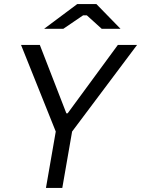

<svg xmlns="http://www.w3.org/2000/svg" viewBox="-20 -920 691 940"><path d="M253 -276 83 -700H175L305 -365H311L557 -700H651L333 -276L285 0H205ZM358 -900H452L570 -779H478L405 -845H387L290 -779H196Z"/></svg>

Font: Fixel Italic Variable 20240409 Display Thin
Style: Italic
Weight: 100
Italic angle: -10°
Designer: AlfaBravo + MacPaw
Foundry: Kyrylo Tkachov, Marchela Mozhyna, Serhii Makarenko, Maria Weinstein, Zakhar Kryvoshyya
Version: Version 1.211;Glyphs 3.2 (3225)